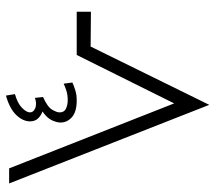

<svg xmlns="http://www.w3.org/2000/svg" viewBox="-60 -682 741 662"><g transform="rotate(-90 311.0 -350.5)"><path d="M354 -502 358 -472Q345 -466 330 -461.5Q315 -457 296 -457Q257 -457 238.5 -473.5Q220 -490 220 -513Q220 -525 227.5 -542Q235 -559 258 -575Q244 -580 234 -590.5Q224 -601 224 -618Q224 -642 245.5 -665Q267 -688 313 -701L318 -670Q286 -661 270.5 -645.5Q255 -630 255 -618Q255 -606 269.5 -600Q284 -594 305 -601L308 -573Q274 -558 264.5 -542Q255 -526 255 -516Q255 -500 268 -494Q281 -488 297 -488Q315 -488 329.5 -492.5Q344 -497 354 -502ZM281 0 10 -690H62L286 -121L453 -457H602V-408L482 -409Z"/></g></svg>

Font: Noto Sans Arabic UI SmCn Lt
Style: Regular
Weight: 300
Width: 4
Designer: Monotype Design Team, Nadine Chahine and Nizar Qandah
Foundry: Monotype Imaging Inc.
Version: Version 2.010; ttfautohint (v1.8.4.7-5d5b)